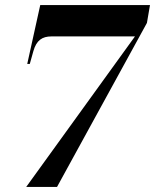

<svg xmlns="http://www.w3.org/2000/svg" viewBox="-20 -734 609 754"><path d="M83 0H204L557 -644L569 -714H138L87 -483H97L111 -533C123 -576 146 -591 182 -591H510Z"/></svg>

Font: Noto Serif Display Condensed Black
Style: Italic
Weight: 900
Width: 3
Italic angle: -12°
Designer: Monotype Design Team
Foundry: Monotype Imaging Inc.
Version: Version 2.009